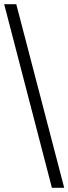

<svg xmlns="http://www.w3.org/2000/svg" viewBox="-20 -780 328 921"><path d="M229 121 0 -760H58L288 121Z"/></svg>

Font: Noto Serif Yezidi
Style: Regular
Weight: 400
Designer: Dalton Maag Ltd
Foundry: Dalton Maag Ltd
Version: Version 1.001; ttfautohint (v1.8.4.7-5d5b)